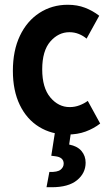

<svg xmlns="http://www.w3.org/2000/svg" viewBox="-20 -553 459 805"><path d="M34 -256Q34 -341 63.5 -403Q93 -465 145.5 -499Q198 -533 264 -533Q304 -533 336.5 -520.5Q369 -508 396 -487L343 -391Q329 -403 310.5 -410.5Q292 -418 271 -418Q225 -418 191 -379Q157 -340 157 -262Q157 -185 191 -144.5Q225 -104 272 -104Q294 -104 313.5 -111.5Q333 -119 348 -130L400 -35Q373 -14 339 -1.5Q305 11 263 11Q196 11 144 -21Q92 -53 63 -113Q34 -173 34 -256ZM175 232 187 168Q221 169 234 158.5Q247 148 247 133Q247 106 211 102L195 100L213 -15L279 -9L270 53Q305 60 322 80.5Q339 101 339 129Q339 173 303 202.5Q267 232 197 232Z"/></svg>

Font: Radio Canada Condensed SemiBold
Style: Regular
Weight: 600
Width: 3
Designer: Charles Daoud, Etienne Aubert Bonn, Alexandre Saumier Demers, Jacques Le Bailly
Foundry: Radio-Canada
Version: Version 2.104; ttfautohint (v1.8.4.7-5d5b);gftools[0.9.28.de